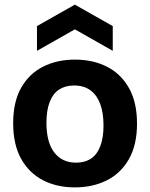

<svg xmlns="http://www.w3.org/2000/svg" viewBox="-20 -797 649 831"><path d="M304 14Q225 14 165 -17.5Q105 -49 71 -110.5Q37 -172 37 -264Q37 -356 71.5 -417Q106 -478 166.5 -508.5Q227 -539 304 -539Q383 -539 443.5 -508Q504 -477 538.5 -415.5Q573 -354 573 -262Q573 -169 537.5 -107.5Q502 -46 441.5 -16Q381 14 304 14ZM309 -93Q348 -93 374.5 -111Q401 -129 414.5 -165.5Q428 -202 428 -254Q428 -309 413.5 -347.5Q399 -386 371 -406.5Q343 -427 300 -427Q263 -427 236 -409.5Q209 -392 195 -355.5Q181 -319 181 -266Q181 -181 215 -137Q249 -93 309 -93ZM140 -577V-684L304 -777L468 -684V-577L304 -670Z"/></svg>

Font: Bricolage Grotesque 96pt ExtraBold
Style: Bold
Weight: 700
Version: Version 1.001;gftools[0.9.33.dev8+g029e19f]